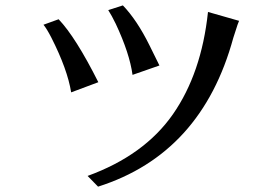

<svg xmlns="http://www.w3.org/2000/svg" viewBox="-20 -614 1040 718"><path d="M142.6 -521.5 199.2 -542Q262.7 -475.6 347.7 -306.6L246.1 -268.6Q232.4 -354.5 171.9 -473.6Q155.3 -505.9 142.6 -521.5ZM307.6 43.9Q519.5 -33.2 626.5 -186.5Q733.4 -339.8 757.8 -569.3L874 -536.1Q868.2 -522.5 862.8 -504.4Q857.4 -486.3 852.5 -472.7Q734.4 -39.1 346.7 84ZM384.8 -576.2 439.5 -593.8Q492.2 -539.1 539.1 -444.3Q559.6 -403.3 576.2 -369.1L475.6 -334Q464.8 -414.1 413.1 -524.4Q397.5 -556.6 384.8 -576.2Z"/></svg>

Font: GenEi LateMin v2
Style: Medium
Weight: 500
Designer: o_tamon (Modified)
Foundry: o_tamon / Adobe Systems Incorporated / FONT 910 / Philipp H. Poll
Version: Version 2.1;Original Version 1.004